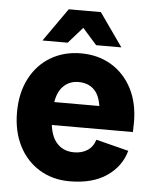

<svg xmlns="http://www.w3.org/2000/svg" viewBox="-53 -775 672 834"><g transform="rotate(5 283.0 -358.0)"><path d="M281 14Q207 14 149.5 -21Q92 -56 60 -119Q28 -182 28 -265Q28 -349 60.5 -412Q93 -475 151 -509.5Q209 -544 283 -544Q358 -544 415.5 -509.5Q473 -475 505.5 -412.5Q538 -350 538 -265Q538 -254 537.5 -244Q537 -234 537 -223H111V-323H427L386 -265Q386 -349 359.5 -384Q333 -419 283 -419Q237 -419 209 -383.5Q181 -348 181 -265Q181 -187 210 -150Q239 -113 290 -113Q323 -113 347.5 -128.5Q372 -144 382 -176L524 -140Q505 -71 443 -28.5Q381 14 281 14ZM345 -585 217 -730H353L455 -585ZM111 -585 213 -730H349L221 -585Z"/></g></svg>

Font: Radio Canada Big
Style: Bold
Weight: 700
Designer: Étienne Aubert Bonn
Foundry: Coppers and Brasses
Version: Version 1.001